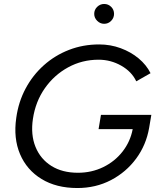

<svg xmlns="http://www.w3.org/2000/svg" viewBox="-20 -936 800 968"><path d="M370 12Q264 12 189.5 -33.5Q115 -79 81 -159Q47 -239 62 -342Q73 -422 109 -489.5Q145 -557 201 -607Q257 -657 328 -684.5Q399 -712 480 -712Q537 -712 588.5 -693Q640 -674 679 -641.5Q718 -609 739 -567L667 -526Q644 -575 591 -605Q538 -635 477 -635Q394 -635 323.5 -596.5Q253 -558 206 -491Q159 -424 146 -337Q134 -257 159 -195.5Q184 -134 239 -99.5Q294 -65 373 -65Q442 -65 500.5 -93.5Q559 -122 598 -172Q637 -222 649 -285H477L489 -357H743L732 -292Q717 -205 666.5 -136.5Q616 -68 539.5 -28Q463 12 370 12ZM505 -816Q485 -816 470 -831Q455 -846 455 -866Q455 -887 470 -901.5Q485 -916 505 -916Q526 -916 540.5 -901.5Q555 -887 555 -866Q555 -846 540.5 -831Q526 -816 505 -816Z"/></svg>

Font: Figtree
Style: Italic
Weight: 400
Italic angle: -9.5°
Foundry: Erik Kennedy
Version: Version 2.001; ttfautohint (v1.8.4.7-5d5b);gftools[0.9.27]